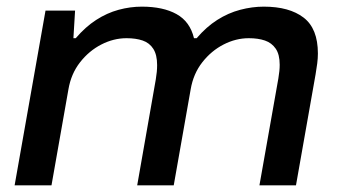

<svg xmlns="http://www.w3.org/2000/svg" viewBox="-20 -558 1023 578"><path d="M24 0 117 -526H206L201 -443H208Q237 -477 269.5 -498Q302 -519 337 -528.5Q372 -538 407 -538Q471 -538 511.5 -515.5Q552 -493 564 -443H572Q601 -477 634 -498Q667 -519 703 -528.5Q739 -538 774 -538Q851 -538 894 -505Q937 -472 937 -397Q937 -383 935 -367Q933 -351 930 -334L871 0H761L818 -322Q820 -334 821 -344Q822 -354 822 -363Q822 -394 810 -411.5Q798 -429 777.5 -436Q757 -443 729 -443Q690 -443 653 -424Q616 -405 589 -370.5Q562 -336 554 -289L503 0H393L449 -319Q451 -331 452 -341.5Q453 -352 453 -362Q453 -393 441.5 -411Q430 -429 409.5 -436Q389 -443 361 -443Q322 -443 285 -424Q248 -405 221 -370.5Q194 -336 186 -289L135 0Z"/></svg>

Font: Archivo SemiExpanded Medium
Style: Italic
Weight: 500
Width: 6
Italic angle: -10°
Designer: Hector Gatti
Foundry: Omnibus-Type
Version: Version 2.001